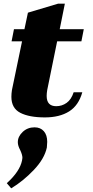

<svg xmlns="http://www.w3.org/2000/svg" viewBox="-20 -629 508 1045"><path d="M381 -127H428Q408 -55 356 -22.5Q304 10 224 10Q139 10 90.5 -15Q42 -40 42 -102Q42 -120 45 -139L100 -404H43L56 -470H113L132 -560L296 -609H333L305 -470H436L423 -404H291L237 -139Q234 -121 234 -107Q234 -51 286 -51Q317 -51 342.5 -69Q368 -87 381 -127ZM237 143Q237 152 235 174Q222 235 164 296Q106 357 41 396L17 368Q88 304 100 244Q102 234 102 230Q102 214 90 188Q77 164 77 145Q77 114 103.5 89Q130 64 168 64Q200 64 218.5 85Q237 106 237 143Z"/></svg>

Font: Taviraj Black
Style: Italic
Weight: 900
Italic angle: -12°
Designer: Katatrad Team
Foundry: CadsonDemak
Version: Version 1.001